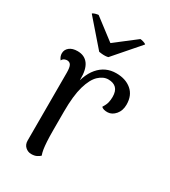

<svg xmlns="http://www.w3.org/2000/svg" viewBox="-179 -806 800 904"><g transform="rotate(30 220.5 -354.0)"><path d="M138 9Q120 9 106 -3.5Q92 -16 92 -38V-406Q92 -435 85.5 -446.5Q79 -458 64 -458Q59 -458 51 -455Q43 -452 38 -442Q26 -457 26 -474Q26 -494 42 -507Q58 -520 86 -520Q124 -520 144 -493Q164 -466 163 -411V-345H151Q161 -432 199 -476.5Q237 -521 296 -521Q347 -521 379 -494Q411 -467 411 -417Q411 -384 393 -363Q375 -342 352 -341Q328 -340 317 -351Q329 -370 332.5 -384.5Q336 -399 336 -415Q336 -447 321 -462Q306 -477 278 -477Q251 -477 226.5 -454Q202 -431 187 -379.5Q172 -328 172 -241Q172 -182 172 -143Q172 -104 173.5 -79.5Q175 -55 177.5 -39Q180 -23 185 -9Q179 -3 167.5 3Q156 9 138 9ZM86 -717 200 -630 313 -717Q319 -717 330.5 -713.5Q342 -710 345 -706L225 -568Q219 -566 209.5 -565.5Q200 -565 190.5 -566Q181 -567 175 -568L55 -706Q56 -710 68 -713.5Q80 -717 86 -717Z"/></g></svg>

Font: Arima
Style: Regular
Weight: 400
Designer: Joana Correia and Natanael Gama
Foundry: NDISCOVER
Version: Version 1.101;gftools[0.9.23]